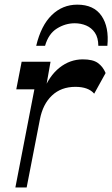

<svg xmlns="http://www.w3.org/2000/svg" viewBox="-20 -821 492 841"><path d="M47.4 0 130.6 -429.8H51.3L74.8 -550.5H201.3L174.4 -397.8L168.1 -417.9Q194.4 -487.9 240.5 -524.4Q286.6 -561 342.9 -561Q386.8 -561 408.8 -545.1Q430.8 -529.3 442.6 -501.1L392.6 -410.7Q367.1 -440.6 310.1 -440.6Q248 -440.6 207.8 -402.8Q167.7 -365.1 154.9 -298.7L96.8 0ZM318.6 -800.6Q391.1 -800.6 424.7 -751.5Q458.3 -702.4 450.3 -620.4H410.7Q410.4 -656.1 395.7 -677.7Q381 -699.2 357.6 -709.2Q334.2 -719.1 307.2 -719.1Q266.1 -719.1 229.2 -696Q192.3 -672.9 177.4 -620.4H138.6Q159.8 -709.3 206.7 -754.9Q253.6 -800.6 318.6 -800.6Z"/></svg>

Font: Savate ExtraLight
Style: Italic
Weight: 200
Italic angle: -11°
Designer: Max Esnée
Foundry: Plomb Type
Version: Version 2.000